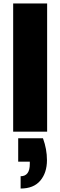

<svg xmlns="http://www.w3.org/2000/svg" viewBox="-20 -760 348 1108"><path d="M252 -740V0H56V-740ZM228 38Q251 101 251 164Q251 237 212.5 282.5Q174 328 99 328V257Q152 257 152 186V173H85V38Z"/></svg>

Font: Fz Poppins ExtBd
Style: Regular
Weight: 800
Designer: Ninad Kale (Devanagari), Jonny Pinhorn (Latin)
Foundry: Indian Type Foundry
Version: Vit hóa bi Vntype.Com & FontZin.Com